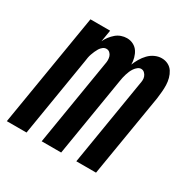

<svg xmlns="http://www.w3.org/2000/svg" viewBox="-137 -648 762 768"><g transform="rotate(30 244.0 -264.0)"><path d="M-12 0 74 -520H165L156 -466Q162 -479 170.5 -490Q179 -501 189.5 -510Q200 -519 213 -523.5Q226 -528 239 -528Q255 -528 268.5 -521Q282 -514 290 -502Q298 -490 302 -475Q306 -460 306 -445Q312 -460 320.5 -474.5Q329 -489 341 -501.5Q353 -514 368.5 -521Q384 -528 399 -528H400Q416 -528 429.5 -521Q443 -514 451 -501.5Q459 -489 463 -474Q467 -459 467.5 -443.5Q468 -428 466.5 -412Q465 -396 463 -380L400 0H309L374 -395Q376 -404 376.5 -413Q377 -422 374 -430Q371 -438 364.5 -444Q358 -450 349 -450Q341 -450 333.5 -444Q326 -438 321 -430.5Q316 -423 312.5 -415Q309 -407 306.5 -398.5Q304 -390 302 -381.5Q300 -373 299 -365L239 0H149L214 -395Q216 -404 216 -413Q216 -422 213.5 -430Q211 -438 204.5 -444Q198 -450 189 -450Q180 -450 172.5 -444Q165 -438 160.5 -430.5Q156 -423 152.5 -415Q149 -407 146 -398.5Q143 -390 141.5 -381.5Q140 -373 139 -365L79 0Z"/></g></svg>

Font: Iosevka Semibold
Style: Italic
Weight: 600
Italic angle: -9°
Monospace: yes
Designer: Belleve Invis
Foundry: Belleve Invis
Version: Version 32.5.0; ttfautohint (v1.8.4)